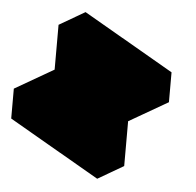

<svg xmlns="http://www.w3.org/2000/svg" viewBox="-88 -670 652 640"><g transform="rotate(5 238.5 -350.0)"><path d="M130 -250 260 -325V-475L346 -525V-375L476 -450V-350L346 -275V-125L260 -75V-225L130 -150ZM260 -225V-75L87 -175V-325ZM476 -450 346 -375 173 -475 303 -550ZM346 -525 260 -475 87 -575 173 -625ZM260 -475V-325L87 -425V-575ZM260 -325 130 -250 -43 -350 87 -425ZM130 -250V-150L-43 -250V-350Z"/></g></svg>

Font: Nabla Normal
Style: Regular
Weight: 400
Designer: Arthur Reinders Folmer
Version: Version 1.000